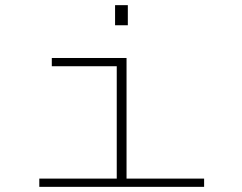

<svg xmlns="http://www.w3.org/2000/svg" viewBox="-20 -725 940 745"><path d="M426.5 -705H476V-627H426.5ZM132.5 0V-32H433V-468H181V-500H471V-32H772V0Z"/></svg>

Font: Trispace Expanded Thin
Style: Regular
Weight: 100
Width: 7
Designer: Tyler Finck
Foundry: Etcetera Type Company
Version: Version 1.210; ttfautohint (v1.8.3)